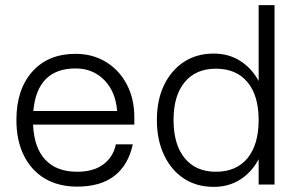

<svg xmlns="http://www.w3.org/2000/svg" viewBox="-20 -720 1145 749"><path d="M44 -252Q44 -371 106 -440.5Q168 -510 275 -510Q341 -510 393 -478.5Q445 -447 474.5 -391Q504 -335 504 -264V-234H109Q113 -143 157 -96.5Q201 -50 281 -50Q345 -50 383.5 -79Q422 -108 432 -157H498Q481 -77 427 -34.5Q373 8 281 8Q208 8 155 -23.5Q102 -55 73 -113.5Q44 -172 44 -252ZM275 -453Q125 -453 110 -287H437Q431 -363 386.5 -408Q342 -453 275 -453Z M1051 -700V0H989V-99Q962 -48 917 -19.5Q872 9 814 9Q747 9 697.5 -23.5Q648 -56 620 -115Q592 -174 592 -252Q592 -330 620 -388Q648 -446 697.5 -478.5Q747 -511 814 -511Q872 -511 917 -482.5Q962 -454 989 -404V-700ZM657 -252Q657 -156 700.5 -103Q744 -50 822 -50Q902 -50 945.5 -103Q989 -156 989 -252Q989 -347 945.5 -399.5Q902 -452 822 -452Q744 -452 700.5 -399.5Q657 -347 657 -252Z"/></svg>

Font: Overused Grotesk Book
Style: Regular
Weight: 350
Version: Version 0.003